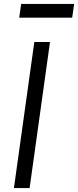

<svg xmlns="http://www.w3.org/2000/svg" viewBox="-20 -959 398 979"><path d="M51 0 155 -745H235L131 0ZM78 -869 88 -939H358L348 -869Z"/></svg>

Font: Kosmopol Plus Jakarta Sans Italic It
Style: Regular
Weight: 400
Italic angle: -8.04999°
Designer: Gumpita Rahayu
Foundry: Tokotype
Version: Version 2.006